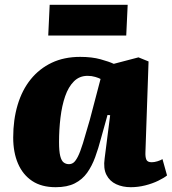

<svg xmlns="http://www.w3.org/2000/svg" viewBox="-20 -766 716 800"><path d="M586 -133Q585 -113 589.5 -101.5Q594 -90 612 -90Q623 -90 636 -94Q649 -98 657 -103L676 -35Q664 -25 639.5 -13Q615 -1 585 6.5Q555 14 525 14Q491 14 464 1.5Q437 -11 423.5 -37.5Q410 -64 416 -106L439 -286L428 -287L401 -190Q390 -148 376.5 -111Q363 -74 343 -46Q323 -18 291.5 -2Q260 14 212 14Q153 14 114 -12Q75 -38 55 -84.5Q35 -131 35 -193Q35 -267 53.5 -329Q72 -391 108 -435.5Q144 -480 195.5 -504.5Q247 -529 314 -529Q363 -529 399 -519Q435 -509 454 -500L557 -527L599 -510ZM267 -82Q278 -82 286.5 -88.5Q295 -95 304.5 -113.5Q314 -132 325.5 -169Q337 -206 354 -266L399 -437Q392 -441 377 -445.5Q362 -450 345 -450Q311 -450 288 -427Q265 -404 251.5 -365Q238 -326 232 -276Q226 -226 226 -174Q226 -136 231 -116Q236 -96 245.5 -89Q255 -82 267 -82ZM187 -746H512L506 -618H181Z"/></svg>

Font: Literata ExtraBold
Style: Italic
Weight: 800
Italic angle: -2°
Designer: Latin by Veronika Burian and Jose Scaglione. Greek by Irene Vlachou. Cyrillic by Vera Evstafieva
Foundry: TypeTogether
Version: Version 3.002